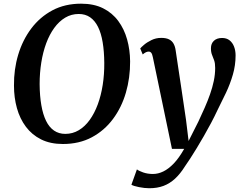

<svg xmlns="http://www.w3.org/2000/svg" viewBox="-20 -773 1322 1044"><path d="M322 10Q253.5 10 203.5 -15Q153.5 -40 120.8 -83.8Q88 -127.5 72 -185Q56 -242.5 56 -307.5Q55 -395.5 79 -475.5Q103 -555.5 150 -618Q197 -680.5 265 -716.8Q333 -753 421 -753Q490.5 -753 540.5 -728Q590.5 -703 623 -659Q655.5 -615 671.2 -558.5Q687 -502 687.5 -439Q688 -350 664.5 -269.2Q641 -188.5 594.2 -125.8Q547.5 -63 479.2 -26.5Q411 10 322 10ZM335 -45Q375 -45 408.5 -65Q442 -85 468 -121.2Q494 -157.5 511.8 -205.8Q529.5 -254 538.5 -311.2Q547.5 -368.5 547 -430.5Q546.5 -494 538.2 -543.2Q530 -592.5 513 -626.8Q496 -661 470 -679Q444 -697 408 -697Q368 -697 334.5 -677Q301 -657 275 -621.2Q249 -585.5 231.2 -537.5Q213.5 -489.5 204.5 -433Q195.5 -376.5 195.5 -315.5Q196 -251 204.8 -200.8Q213.5 -150.5 230.5 -115.8Q247.5 -81 273.8 -63Q300 -45 335 -45ZM811 -462.5Q807.5 -480 802 -486.2Q796.5 -492.5 788.5 -492.5Q781 -492.5 773.2 -488.8Q765.5 -485 756 -477L742.5 -509.5Q747 -515.5 763 -529.2Q779 -543 803.5 -555Q828 -567 856.5 -567Q883 -567 899 -559Q915 -551 923.5 -536Q932 -521 935 -500Q942 -452.5 949.2 -405Q956.5 -357.5 963.5 -310.2Q970.5 -263 977.5 -215.8Q984.5 -168.5 991.5 -121L1005.5 -6.5L1058.5 -111.5Q1076.5 -150 1093 -187.2Q1109.5 -224.5 1122.2 -260.8Q1135 -297 1142.5 -332.8Q1150 -368.5 1150 -403.5Q1150 -429 1144.5 -444.5Q1139 -460 1133 -474.5Q1127 -489 1127 -510.5Q1127 -536 1143 -551.2Q1159 -566.5 1187.5 -566.5Q1212 -566.5 1228.2 -553.8Q1244.5 -541 1252.8 -519.2Q1261 -497.5 1261 -472Q1261 -418 1246.2 -367.2Q1231.5 -316.5 1208.8 -268.5Q1186 -220.5 1162.5 -174Q1146.5 -139.5 1127.5 -103.8Q1108.5 -68 1088.5 -33.2Q1068.5 1.5 1049.5 32.8Q1030.5 64 1014 89.5Q997.5 115 985 132.5Q960 172.5 931.5 198.8Q903 225 869 237.8Q835 250.5 792 250.5Q766 250.5 736 244.5Q706 238.5 694.5 231.5L724.5 148Q734 156 758.2 164.5Q782.5 173 811.5 173Q840 173 868.2 159.2Q896.5 145.5 925 115.8Q953.5 86 981.5 36.5H915Z"/></svg>

Font: Merriweather SemiBold
Style: Italic
Weight: 600
Italic angle: -7.8°
Version: Version 2.101